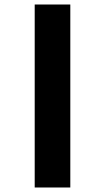

<svg xmlns="http://www.w3.org/2000/svg" viewBox="-20 -693 395 852"><path d="M134 139H292V-673H134Z"/></svg>

Font: Noto Sans Telugu ExtraCondensed Black
Style: Regular
Weight: 900
Width: 2
Designer: Jelle Bosma - Monotype Design Team
Foundry: Monotype Imaging Inc.
Version: Version 2.005